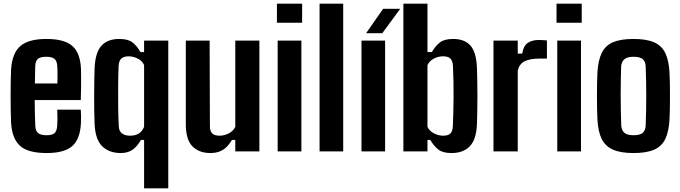

<svg xmlns="http://www.w3.org/2000/svg" viewBox="-20 -820 3686 1040"><path d="M233 9Q132 9 88.8 -29.8Q45.5 -68.5 40 -154.5Q39 -181.5 38.2 -220.8Q37.5 -260 37.5 -302.5Q37.5 -345 38.2 -382.8Q39 -420.5 40 -444Q46 -533 90.8 -571Q135.5 -609 231.5 -609Q328 -609 371.2 -571.5Q414.5 -534 418.5 -449Q419 -437 419.2 -408.2Q419.5 -379.5 419.2 -344Q419 -308.5 417.5 -278H168Q168 -245 168.8 -211Q169.5 -177 171 -140Q172 -111.5 186 -99.5Q200 -87.5 232.5 -87.5Q263.5 -87.5 276 -99.5Q288.5 -111.5 290 -141Q291 -155.5 291.2 -176.5Q291.5 -197.5 290 -226H417.5Q418.5 -216.5 419 -193.8Q419.5 -171 418.5 -154.5Q414.5 -67 371.5 -29Q328.5 9 233 9ZM169 -368H291Q291.5 -388.5 291.5 -408Q291.5 -427.5 291.2 -442.2Q291 -457 290 -463Q288.5 -490 275 -501.2Q261.5 -512.5 231.5 -512.5Q198 -512.5 185 -500.8Q172 -489 171 -463Q170.5 -438.5 169.8 -414.8Q169 -391 169 -368Z M760.5 200V-62H743.5Q721 -23.5 695.5 -7.2Q670 9 634.5 9Q572 9 534.2 -27.2Q496.5 -63.5 492.5 -147Q491 -176 490.5 -217Q490 -258 490 -302.2Q490 -346.5 490.8 -386.5Q491.5 -426.5 492.5 -453Q496.5 -537 530 -573Q563.5 -609 626 -609Q673 -609 697 -590.8Q721 -572.5 741 -538H760.5V-600H891.5V200ZM684 -85Q712.5 -85 731 -96Q749.5 -107 760.5 -133V-467.5Q751 -490 726.2 -502.5Q701.5 -515 676.5 -515Q651.5 -515 637.8 -503.2Q624 -491.5 622.5 -463Q620.5 -414.5 620 -355Q619.5 -295.5 620.2 -237.5Q621 -179.5 623.5 -135.5Q624.5 -109.5 641 -97.2Q657.5 -85 684 -85Z M1120.5 9Q1058.5 9 1022.5 -27.2Q986.5 -63.5 986.5 -147V-600H1115.5L1117 -136Q1117 -110 1129.5 -97.5Q1142 -85 1169.5 -85Q1195 -85 1219.8 -98Q1244.5 -111 1254.5 -133V-600H1385V0H1254.5V-62H1236.5Q1214 -24 1186.2 -7.5Q1158.5 9 1120.5 9Z M1480 -697V-800H1616.5V-697ZM1484 0V-600H1612.5V0Z M1711 0V-800H1839V0Z M1938 0V-600H2066V0ZM1963 -640 2055.5 -772.5H2148L2050.5 -640Z M2426 9Q2379 9 2355.2 -9.2Q2331.5 -27.5 2310.5 -62H2295.5V0H2165V-800H2295.5V-538H2319Q2339.5 -572.5 2363.8 -590.8Q2388 -609 2434.5 -609Q2496.5 -609 2528.2 -573.2Q2560 -537.5 2563.5 -453Q2564.5 -424 2565.2 -383.5Q2566 -343 2566 -299.5Q2566 -256 2565.2 -216Q2564.5 -176 2563.5 -147Q2560 -63.5 2524.2 -27.2Q2488.5 9 2426 9ZM2379.5 -85Q2408 -85 2419.8 -97.2Q2431.5 -109.5 2433 -136Q2434.5 -171 2435.5 -211.8Q2436.5 -252.5 2436.8 -295.8Q2437 -339 2436.2 -381.5Q2435.5 -424 2433.5 -462.5Q2432.5 -488.5 2420.5 -501.8Q2408.5 -515 2379.5 -515Q2354 -515 2330 -502.5Q2306 -490 2295.5 -467.5V-133Q2306 -110 2330.8 -97.5Q2355.5 -85 2379.5 -85Z M2653 0V-600H2784.5V-529.5H2808.5Q2815 -571 2838.2 -587.2Q2861.5 -603.5 2899 -603.5Q2911 -603.5 2922.8 -602.5Q2934.5 -601.5 2942.5 -601V-502.5H2900.5Q2850 -502.5 2821.2 -487.8Q2792.5 -473 2784.5 -437.5V0Z M2994.5 -697V-800H3131V-697ZM2998.5 0V-600H3127V0Z M3411.5 9Q3342.5 9 3300.8 -9.2Q3259 -27.5 3239.2 -67.5Q3219.5 -107.5 3216 -173.5Q3215 -196 3214.2 -229Q3213.5 -262 3213.5 -298.8Q3213.5 -335.5 3214.2 -369.5Q3215 -403.5 3216 -427.5Q3220 -494 3239.8 -534Q3259.5 -574 3301 -591.5Q3342.5 -609 3411.5 -609Q3482.5 -609 3523.8 -590.5Q3565 -572 3584 -532Q3603 -492 3606.5 -427.5Q3608 -403.5 3608.5 -370.2Q3609 -337 3609 -300.8Q3609 -264.5 3608.5 -231Q3608 -197.5 3606.5 -173.5Q3603 -107.5 3583.8 -67.5Q3564.5 -27.5 3523.2 -9.2Q3482 9 3411.5 9ZM3411.5 -87.5Q3447.5 -87.5 3462.2 -101.2Q3477 -115 3477.5 -142Q3479 -186.5 3479.8 -225.8Q3480.5 -265 3480.5 -302.5Q3480.5 -340 3479.8 -378.5Q3479 -417 3477.5 -459Q3477 -486 3462 -499.2Q3447 -512.5 3411.5 -512.5Q3377 -512.5 3361.2 -498.2Q3345.5 -484 3344.5 -458.5Q3343.5 -424.5 3342.8 -386.5Q3342 -348.5 3342 -307.8Q3342 -267 3342.8 -225.2Q3343.5 -183.5 3345 -142Q3346 -115 3361.5 -101.2Q3377 -87.5 3411.5 -87.5Z"/></svg>

Font: Big Shoulders
Style: Bold
Weight: 700
Designer: Patric King
Foundry: XO Type Co
Version: Version 2.002